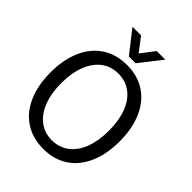

<svg xmlns="http://www.w3.org/2000/svg" viewBox="-252 -1026 1165 1165"><g transform="rotate(45 330.5 -443.5)"><path d="M34 0ZM34 -350Q34 -460 70 -541.5Q106 -623 173 -666.5Q240 -710 331 -710Q422 -710 488.5 -666.5Q555 -623 591 -541.5Q627 -460 627 -350Q627 -240 591 -158.5Q555 -77 488.5 -33.5Q422 10 331 10Q240 10 173 -33.5Q106 -77 70 -158.5Q34 -240 34 -350ZM535 -350Q535 -437 510.5 -501.5Q486 -566 439.5 -601Q393 -636 331 -636Q268 -636 222 -601Q176 -566 151 -501.5Q126 -437 126 -350Q126 -263 151 -198.5Q176 -134 222 -99Q268 -64 331 -64Q393 -64 439.5 -99Q486 -134 510.5 -198.5Q535 -263 535 -350ZM190 -897H264L331 -809L398 -897H472L360 -754H302Z"/></g></svg>

Font: Sarabun
Style: Regular
Weight: 400
Designer: Suppakit Chalermlarp | Katatrad Co.,Ltd.
Foundry: Cadson Demak Co.,Ltd.
Version: Version 1.000; ttfautohint (v1.6)